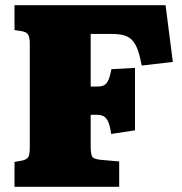

<svg xmlns="http://www.w3.org/2000/svg" viewBox="-20 -721 702 741"><path d="M36 0V-96L64 -101Q83 -105 89 -114.5Q95 -124 95 -154V-553Q95 -577 88.5 -587.5Q82 -598 62 -601L36 -605V-701H619L647 -482L527 -468Q520 -505 511.5 -528.5Q503 -552 490.5 -565.5Q478 -579 459 -584.5Q440 -590 411 -590H330V-387H356Q373 -387 382.5 -392.5Q392 -398 398.5 -412.5Q405 -427 410 -454L501 -459V-218L409 -204Q405 -234 398 -250Q391 -266 380.5 -272Q370 -278 352 -278H330V-157Q330 -129 335 -118Q340 -107 370 -104L440 -98V0Z"/></svg>

Font: Literata Black
Style: Regular
Weight: 900
Designer: Latin by Veronika Burian and Jose Scaglione. Greek by Irene Vlachou. Cyrillic by Vera Evstafieva.
Foundry: TypeTogether
Version: Version 3.103;gftools[0.9.29]